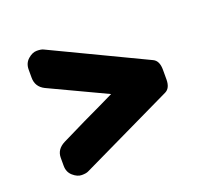

<svg xmlns="http://www.w3.org/2000/svg" viewBox="-102 -767 905 825"><g transform="rotate(-20 351.0 -354.0)"><path d="M622 -376V-332Q622 -292 597 -280L170 -75Q160 -70 140 -70Q120 -70 100 -87.5Q80 -105 80 -134V-171Q80 -209 119 -229Q137 -238 174 -256Q211 -274 229 -283L311 -322Q333 -332 377 -354L118 -476Q80 -495 80 -537V-574Q80 -603 100 -620.5Q120 -638 140 -638Q160 -638 170 -633L597 -429Q622 -417 622 -376Z"/></g></svg>

Font: Chango
Style: Regular
Weight: 400
Designer: Manuel Lupez
Foundry: Fontstage
Version: Version 1.001